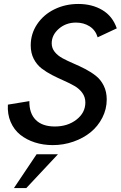

<svg xmlns="http://www.w3.org/2000/svg" viewBox="-20 -719 604 961"><path d="M244.1 7.3Q196.3 7.3 154.5 -6.1Q112.8 -19.5 81.5 -44.4Q50.3 -69.3 33.4 -108.4Q16.6 -147.5 19.5 -195.3L127 -212.9Q126 -151.9 158.9 -118.9Q191.9 -85.9 254.4 -85.9Q318.8 -85.9 363 -120.4Q407.2 -154.8 407.2 -206.1Q407.2 -232.9 392.1 -253.9Q377 -274.9 352.8 -288.8Q328.6 -302.7 299.6 -315.4Q270.5 -328.1 241.5 -343Q212.4 -357.9 188.2 -376.5Q164.1 -395 148.9 -424.3Q133.8 -453.6 133.8 -491.7Q133.8 -550.3 166 -598.1Q198.2 -646 252.7 -672.6Q307.1 -699.2 372.1 -699.2Q440.9 -699.2 492.2 -668.7Q543.5 -638.2 564.5 -577.1L468.8 -532.2Q458 -568.4 428.5 -587.2Q398.9 -606 360.4 -606Q310.1 -606 274.4 -575Q238.8 -543.9 238.8 -502Q238.8 -478 253.9 -459.2Q269 -440.4 293.5 -427.2Q317.9 -414.1 347.2 -401.6Q376.5 -389.2 405.8 -374Q435.1 -358.9 459.5 -339.8Q483.9 -320.8 499 -290.5Q514.2 -260.3 514.2 -221.2Q514.2 -172.9 492.2 -129.9Q470.2 -86.9 433.6 -57.1Q397 -27.3 347.4 -10Q297.9 7.3 244.1 7.3ZM49.8 222.2 163.1 53.2H270L111.8 222.2Z"/></svg>

Font: HK Grotesk SmBold Legacy Italic
Style: Regular
Weight: 600
Italic angle: -13°
Designer: Alfredo Marco Pradil
Foundry: Hanken Design Co.
Version: Version 2.022;PS 002.022;hotconv 1.0.88;makeotf.lib2.5.64775